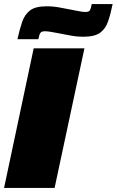

<svg xmlns="http://www.w3.org/2000/svg" viewBox="-23 -926 575 946"><path d="M-3 0 143 -688H393L246 0ZM63 -733Q74 -783 86.5 -819Q99 -855 125.5 -875Q152 -895 207 -895Q239 -895 271 -889Q303 -883 329 -878Q351 -874 368 -870.5Q385 -867 397 -867Q416 -867 420.5 -876Q425 -885 429 -906H532Q522 -857 509.5 -820.5Q497 -784 470 -764.5Q443 -745 388 -745Q356 -745 324.5 -751Q293 -757 266 -762Q246 -766 228 -769Q210 -772 198 -772Q181 -772 175.5 -763Q170 -754 166 -733Z"/></svg>

Font: Saira SemiExpanded Black
Style: Italic
Weight: 900
Width: 6
Italic angle: -12°
Designer: Hector Gatti with collaboration of the Omnibus-Type team
Foundry: Omnibus-Type
Version: Version 1.101